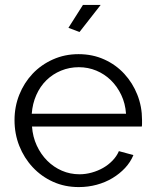

<svg xmlns="http://www.w3.org/2000/svg" viewBox="-20 -750 627 780"><path d="M303 -620 258 -637 317 -730H389ZM300 10Q243 10 195.5 -11.5Q148 -33 113 -70.5Q78 -108 58.5 -157Q39 -206 39 -262Q39 -317 58.5 -365.5Q78 -414 112.5 -450.5Q147 -487 195 -508.5Q243 -530 299 -530Q356 -530 403.5 -508.5Q451 -487 485 -450Q519 -413 538 -365Q557 -317 557 -263Q557 -255 557 -247Q557 -239 556 -236H110Q113 -194 129.5 -158.5Q146 -123 172 -97Q198 -71 231.5 -56.5Q265 -42 303 -42Q328 -42 353 -49Q378 -56 399 -68Q420 -80 437 -97.5Q454 -115 463 -136L522 -120Q510 -91 488 -67.5Q466 -44 437 -26.5Q408 -9 373 0.5Q338 10 300 10ZM492 -288Q489 -330 472.5 -364.5Q456 -399 430.5 -424Q405 -449 371.5 -463Q338 -477 300 -477Q262 -477 228 -463Q194 -449 168.5 -424Q143 -399 127.5 -364Q112 -329 109 -288Z"/></svg>

Font: Oxford Sans
Style: Regular
Weight: 400
Designer: Matt McInerney, Pablo Impallari, Rodrigo Fuenzalida
Foundry: Matt McInerney, Pablo Impallari, Rodrigo Fuenzalida
Version: Version 3.000g; ttfautohint (v1.5) -l 8 -r 28 -G 28 -x 14 -D